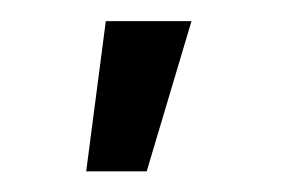

<svg xmlns="http://www.w3.org/2000/svg" viewBox="-20 -748 275 186"><path d="M82.5 -727.5H165.5L122.1 -582H63.5Z"/></svg>

Font: Intratopia Thin
Style: Regular
Weight: 100
Designer: Rasmus Andersson
Foundry: rsms
Version: Version 3.000;Glyphs 3.2.3 (3260)